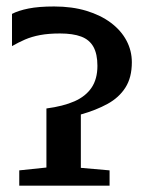

<svg xmlns="http://www.w3.org/2000/svg" viewBox="-20 -588 470 608"><path d="M41 0V-48.5L127 -57.5V-244.5Q180 -251.5 215.8 -267.2Q251.5 -283 270 -310.5Q288.5 -338 288.5 -379.5Q288.5 -417 275.8 -439.8Q263 -462.5 237 -472.2Q211 -482 170 -482Q134 -482 107.2 -477Q80.5 -472 59.2 -462.8Q38 -453.5 18 -442V-544Q38 -554.5 70.2 -561Q102.5 -567.5 151.5 -567.5Q208 -567.5 253.5 -553.8Q299 -540 331.2 -515.8Q363.5 -491.5 380.5 -459.5Q397.5 -427.5 397.5 -391Q397.5 -342.5 377.2 -310.8Q357 -279 320.5 -259Q284 -239 236 -225.5V-56.5L327 -48.5V0Z"/></svg>

Font: Merriweather 28pt Medium
Style: Regular
Weight: 500
Version: Version 2.100